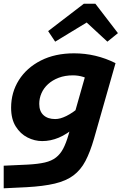

<svg xmlns="http://www.w3.org/2000/svg" viewBox="-25 -778 659 1037"><path d="M345 -50 459 -451 588 -437H599L483 -30Q462 43 436.5 91.5Q411 140 371.5 169.5Q332 199 271 213.5Q210 228 119 233L-5 239V117L125 111Q181 108 217.5 99.5Q254 91 277.5 72.5Q301 54 316.5 24.5Q332 -5 345 -50ZM473 -338Q452 -354 425 -362.5Q398 -371 369 -371Q326 -371 292 -358Q258 -345 234.5 -323.5Q211 -302 199 -274.5Q187 -247 187 -217Q187 -177 210 -156Q233 -135 273 -135Q287 -135 301.5 -139Q316 -143 333.5 -151.5Q351 -160 371 -174Q391 -188 415 -208L387 -96Q337 -53 292.5 -34.5Q248 -16 203 -16Q162 -16 123.5 -35.5Q85 -55 60 -95Q35 -135 35 -196Q35 -279 77 -345.5Q119 -412 195.5 -451Q272 -490 375 -490Q493 -490 599 -437ZM235 -610 428 -758H467L454 -663L273 -553ZM612 -599 555 -553 436 -663 451 -758H490Z"/></svg>

Font: Intel One Mono Light
Style: Italic
Weight: 300
Italic angle: -16°
Monospace: yes
Designer: Fred Shallcrass
Foundry: Frere-Jones Type LLC
Version: Version 1.004